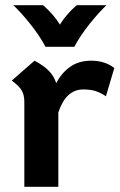

<svg xmlns="http://www.w3.org/2000/svg" viewBox="-20 -714 457 734"><path d="M417 -454 385 -346Q364 -360 345 -366Q326 -372 298 -372Q232 -372 203 -284V0H73V-325Q73 -352 62.5 -369Q52 -386 25 -406L112 -482Q146 -464 166 -444Q186 -424 195 -396Q215 -435 248 -458.5Q281 -482 329 -482Q381 -482 417 -454ZM31 -694H145Q185 -659 209 -620Q233 -659 273 -694H387Q361 -670 324.5 -625Q288 -580 264 -535H154Q130 -580 93.5 -625Q57 -670 31 -694Z"/></svg>

Font: KoHo
Style: Bold
Weight: 700
Designer: Cadson Demak & Katatrad Team
Foundry: Cadson Demak Co.,Ltd.
Version: Version 1.000; ttfautohint (v1.6)